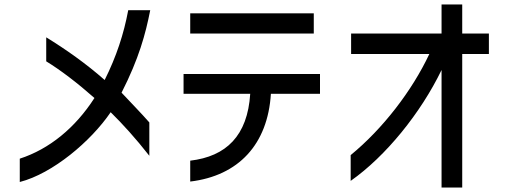

<svg xmlns="http://www.w3.org/2000/svg" viewBox="-20 -767 2282 864"><path d="M69 -53V52C217 14 389 -131 478 -262C531 -210 591 -144 652 -66V-216C618 -255 569 -305 527 -350C605 -503 635 -614 656 -721H557C537 -614 504 -513 451 -407C367 -481 276 -545 188 -599V-491C252 -452 328 -394 405 -326C319 -192 202 -96 69 -53Z M1392 -707H836V-616H1392ZM806 -345H1106C1094 -156 998 -63 836 -44V50C1053 24 1185 -117 1199 -345H1420V-434H806Z M2060 77V-524H2180V-616H2060V-747H1967V-616H1560V-524H1912C1834 -358 1702 -187 1558 -69V47C1716 -64 1873 -258 1967 -452V77Z"/></svg>

Font: コーポレート・ロゴ ver3 Medium
Style: Regular
Weight: 500
Designer: [KANA_main] LOGOTYPE.JP [Source Han Sans] Ryoko NISHIZUKA 西塚涼子 (kana, bopomofo & ideographs); Paul D. Hunt (Latin, Greek
Version: Version 12.001;FEAKit 1.0